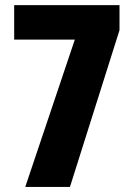

<svg xmlns="http://www.w3.org/2000/svg" viewBox="-20 -733 524 753"><path d="M35.6 -577.6V-712.9H448.7V-614.7L254.4 0H79.1L273.4 -577.6Z"/></svg>

Font: Open Sans Hebrew Condensed Extra Bold
Style: Regular
Weight: 800
Width: 3
Foundry: Ascender Corporation, Yanek Iontef
Version: Version 2.001;PS 002.001;hotconv 1.0.70;makeotf.lib2.5.58329